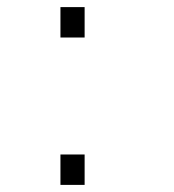

<svg xmlns="http://www.w3.org/2000/svg" viewBox="-20 -520 490 540"><path d="M150 -500H218V-414.5H150ZM150 -85.5H218V0H150Z"/></svg>

Font: Trispace Condensed ExtraLight
Style: Regular
Weight: 200
Width: 3
Designer: Tyler Finck
Foundry: Etcetera Type Company
Version: Version 1.210; ttfautohint (v1.8.3)